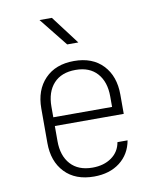

<svg xmlns="http://www.w3.org/2000/svg" viewBox="-88 -854 775 933"><g transform="rotate(-10 300.0 -387.5)"><path d="M301 10Q209 10 157 -44.5Q105 -99 105 -190V-360Q105 -451 157.5 -505.5Q210 -560 301 -560Q392 -560 443.5 -505.5Q495 -451 495 -360V-265H155V-190Q155 -118 193 -76Q231 -34 301 -34Q357 -34 395 -61Q433 -88 441 -135H491Q479 -68 428.5 -29Q378 10 301 10ZM155 -308H445V-360Q445 -432 407.5 -474Q370 -516 301 -516Q231 -516 193 -474.5Q155 -433 155 -360ZM283 -645 171 -785H232L338 -645Z"/></g></svg>

Font: JetBrains Mono NL Thin
Style: Regular
Weight: 100
Monospace: yes
Designer: Philipp Nurullin, Konstantin Bulenkov
Foundry: JetBrains
Version: Version 2.305; ttfautohint (v1.8.4.7-5d5b)